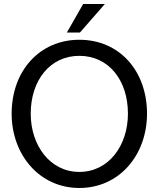

<svg xmlns="http://www.w3.org/2000/svg" viewBox="-20 -920 790 956"><path d="M378 -758 502 -900H394L313 -758ZM375 16C575 16 712 -149 712 -354C712 -567 575 -722 375 -722C177 -722 38 -567 38 -354C38 -149 177 16 375 16ZM375 -64C230 -64 133 -195 133 -354C133 -521 230 -642 375 -642C521 -642 617 -521 617 -354C617 -195 521 -64 375 -64Z"/></svg>

Font: Alpha Lyrae Medium
Style: Regular
Weight: 500
Designer: Nikolay Petroussenko, Plamen Motev
Foundry: Fontfabric LLC
Version: Version 1.000;hotconv 1.0.109;makeotfexe 2.5.65596